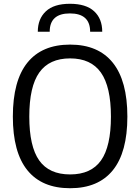

<svg xmlns="http://www.w3.org/2000/svg" viewBox="-20 -986 743 1016"><path d="M351 10Q202 10 125 -85Q48 -180 48 -369Q48 -559 125 -654.5Q202 -750 351 -750Q500 -750 577 -654Q654 -558 654 -369Q654 -180 577 -85Q500 10 351 10ZM351 -63Q462 -63 514.5 -137Q567 -211 567 -369Q567 -527 514 -602Q461 -677 351 -677Q241 -677 188 -602.5Q135 -528 135 -369Q135 -211 187.5 -137Q240 -63 351 -63ZM457 -818Q457 -915 350 -915Q243 -915 243 -818H180Q180 -886 222.5 -926Q265 -966 350 -966Q435 -966 478 -926.5Q521 -887 521 -818Z"/></svg>

Font: Encode Sans Narrow
Style: Regular
Weight: 400
Designer: Pablo Impallari, Andres Torresi
Foundry: Pablo Impallari, Andres Torresi
Version: Version 1.000; ttfautohint (v1.00) -l 8 -r 50 -G 200 -x 14 -